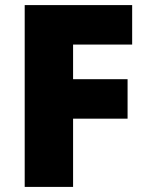

<svg xmlns="http://www.w3.org/2000/svg" viewBox="-20 -734 579 754"><path d="M267 0H77V-714H499V-559H267V-423H481V-268H267Z"/></svg>

Font: Noto Kufi Arabic Black
Style: Regular
Weight: 900
Designer: Monotype Design Team, David Williams, Khaled Hosny
Foundry: Google LLC
Version: Version 2.109; ttfautohint (v1.8.4.7-5d5b)